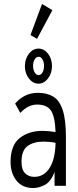

<svg xmlns="http://www.w3.org/2000/svg" viewBox="-20 -933 390 964"><path d="M147 11Q92 11 62.5 -26.5Q33 -64 33 -119Q33 -204 79 -240Q125 -276 194 -276Q222 -276 259 -270Q256 -350 235 -379Q214 -408 166 -408Q121 -408 82 -366L56 -413Q103 -467 170 -467Q216 -467 247.5 -448Q279 -429 295 -380Q311 -331 311 -243V0H254V-70Q235 -20 205 -4.5Q175 11 147 11ZM88 -121Q88 -80 106.5 -62.5Q125 -45 152 -45Q200 -45 228.5 -89Q257 -133 259 -216Q244 -219 228.5 -220.5Q213 -222 199 -222Q148 -222 118 -199.5Q88 -177 88 -121ZM173 -513Q145 -513 125 -539Q105 -565 105 -601Q105 -637 125 -663Q145 -689 173 -689Q201 -689 221 -663.5Q241 -638 241 -601Q241 -565 221 -539Q201 -513 173 -513ZM174 -556Q186 -556 193.5 -569.5Q201 -583 201 -602Q201 -621 193.5 -634.5Q186 -648 174 -648Q162 -648 154 -634.5Q146 -621 146 -602Q146 -583 154 -569.5Q162 -556 174 -556ZM166 -738 133 -757 191 -913 243 -882Z"/></svg>

Font: Inconsolata ExtraCondensed
Style: Regular
Weight: 400
Width: 2
Monospace: yes
Designer: Raph Levien, Cyreal, Brenton Simpson
Foundry: Raph Levien, Cyreal, Google
Version: Version 3.000; ttfautohint (v1.8.2.53-6de2)